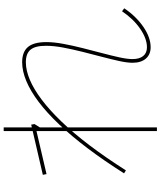

<svg xmlns="http://www.w3.org/2000/svg" viewBox="65 -885 870 1040"><g transform="rotate(-90 500.0 -365.0)"><path d="M764 16Q725 16 702.5 -10Q680 -36 680 -82Q680 -111 689.5 -154.5Q699 -198 712.5 -249Q726 -300 739.5 -354Q753 -408 762.5 -458.5Q772 -509 772 -551Q772 -609 751 -634.5Q730 -660 683 -660Q639 -660 588 -638.5Q537 -617 480 -574Q423 -531 361 -466.5Q299 -402 233 -315Q167 -228 97 -118L81 -128Q150 -237 216.5 -325Q283 -413 346 -479.5Q409 -546 468 -590.5Q527 -635 581 -657.5Q635 -680 683 -680Q739 -680 765.5 -648.5Q792 -617 792 -549Q792 -508 782.5 -457Q773 -406 759.5 -352.5Q746 -299 732.5 -248Q719 -197 709.5 -154Q700 -111 700 -82Q700 -45 716.5 -24.5Q733 -4 764 -4Q811 -4 864.5 -41Q918 -78 959 -139L975 -127Q932 -63 874.5 -23.5Q817 16 764 16ZM310 50V-780H330V50ZM77 -548 73 -568 345 -631 348 -613 324 -575 317 -604Z"/></g></svg>

Font: Murecho Thin Thin
Style: Regular
Weight: 250
Version: Version 1.010